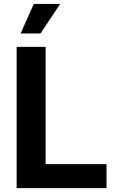

<svg xmlns="http://www.w3.org/2000/svg" viewBox="-20 -969 605 989"><path d="M65.7 0V-727.5H214.9V-123.7H528.7V0ZM86.2 -796.7 154 -948.7H289.9L188.8 -796.7Z"/></svg>

Font: Adwaita Sans
Style: Regular
Weight: 400
Designer: Rasmus Andersson
Foundry: rsms
Version: Version 4.001;git-9221beed3